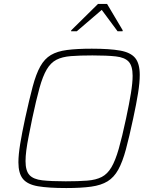

<svg xmlns="http://www.w3.org/2000/svg" viewBox="-20 -942 766 970"><path d="M315 8Q225 8 172 -1Q119 -10 96 -38Q73 -66 73 -122Q73 -160 82 -215Q91 -270 107 -344Q128 -440 145 -504Q162 -568 183.5 -606.5Q205 -645 237 -664Q269 -683 319 -689.5Q369 -696 444 -696Q534 -696 587 -686.5Q640 -677 663 -649Q686 -621 686 -564Q686 -525 677.5 -471.5Q669 -418 653 -344Q633 -250 616 -187Q599 -124 577.5 -85Q556 -46 523.5 -26Q491 -6 440.5 1Q390 8 315 8ZM312 -26Q377 -26 421 -29.5Q465 -33 494 -48Q523 -63 543 -97Q563 -131 580 -190.5Q597 -250 617 -344Q633 -419 641.5 -471.5Q650 -524 650 -559Q650 -609 630 -630.5Q610 -652 565.5 -657Q521 -662 447 -662Q382 -662 338 -658.5Q294 -655 265 -640Q236 -625 216 -591Q196 -557 179.5 -497.5Q163 -438 143 -344Q133 -294 125 -254Q117 -214 113 -183Q109 -152 109 -128Q109 -79 129 -57.5Q149 -36 194 -31Q239 -26 312 -26ZM339 -784 340 -789 475 -922H521L600 -789L599 -784H574L494 -892L368 -784Z"/></svg>

Font: Saira Thin
Style: Italic
Weight: 100
Italic angle: -12°
Designer: Hector Gatti with collaboration of the Omnibus-Type team
Foundry: Omnibus-Type
Version: Version 1.101